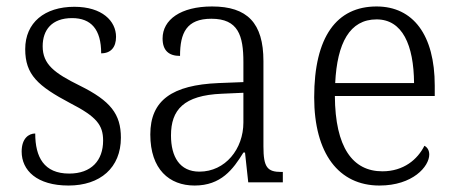

<svg xmlns="http://www.w3.org/2000/svg" viewBox="-20 -564 1413 594"><path d="M192 10C290 10 354 -45 354 -138C354 -211 322 -252 227 -299C148 -338 112 -365 112 -421C112 -471 140 -508 203 -508C262 -508 293 -473 293 -399C323 -399 339 -418 339 -450C339 -499 296 -543 210 -543C118 -543 58 -494 58 -412C58 -333 97 -298 197 -245C279 -203 299 -177 299 -129C299 -68 263 -27 194 -27C116 -27 89 -78 89 -151C69 -151 47 -136 47 -95C47 -37 94 10 192 10Z M582 10C664 10 701 -40 733 -92H738L748 0H855V-32H851C807 -32 795 -46 795 -111V-375C795 -493 745 -544 636 -544C539 -544 483 -503 483 -445C483 -408 502 -391 537 -391C537 -462 557 -506 634 -506C717 -506 733 -454 733 -372V-310L656 -307C513 -301 445 -254 445 -148C445 -40 504 10 582 10ZM597 -33C536 -33 509 -79 509 -145C509 -224 548 -269 666 -274L733 -277V-185C733 -103 677 -33 597 -33Z M1154 10C1257 10 1308 -49 1308 -86C1308 -100 1301 -109 1293 -113C1272 -71 1229 -34 1163 -34C1071 -34 1017 -108 1016 -267H1325V-299C1325 -456 1258 -544 1145 -544C1022 -544 952 -451 952 -263C952 -89 1028 10 1154 10ZM1261 -307H1017C1023 -431 1062 -504 1145 -504C1225 -504 1260 -425 1261 -307Z"/></svg>

Font: Noto Serif Devanagari SemiCondensed Light
Style: Regular
Weight: 300
Width: 4
Designer: Universal Thirst, Indian Type Foundry and the Monotype Design Team
Foundry: Monotype Imaging Inc.
Version: Version 2.004